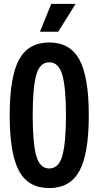

<svg xmlns="http://www.w3.org/2000/svg" viewBox="-20 -957 506 986"><path d="M232.9 8.8Q125 8.8 77.4 -79.6Q29.8 -168 29.8 -365.2Q29.8 -562 77.6 -650.4Q125.5 -738.8 232.9 -738.8Q340.3 -738.8 388.2 -649.9Q436 -561 436 -365.2Q436 -168.5 388.2 -79.8Q340.3 8.8 232.9 8.8ZM147.9 -365.2Q147.9 -221.7 166.3 -156.7Q184.6 -91.8 232.9 -91.8Q282.2 -91.8 300.5 -158.4Q318.8 -225.1 318.8 -365.2Q318.8 -507.3 300 -572.3Q281.2 -637.2 232.9 -637.2Q184.1 -637.2 166 -571.3Q147.9 -505.4 147.9 -365.2ZM185.1 -793.9 243.2 -937H368.2L278.8 -793.9Z"/></svg>

Font: Lumene Sans Condensed
Style: Bold
Weight: 600
Width: 3
Designer: Deni Anggara
Version: Version 1.003;Glyphs 3.1.2 (3151)